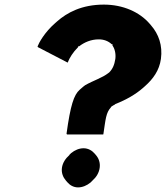

<svg xmlns="http://www.w3.org/2000/svg" viewBox="-20 -817 721 834"><path d="M479 -363 480 -364 481 -365C529 -384 569 -407 601 -435L610 -443C645 -474 672 -511 679 -561C687 -620 669 -669 636 -707L630 -714C586 -765 514 -797 431 -797C335 -797 271 -762 228 -724L220 -717C173 -676 149 -631 143 -615L145 -612L274 -545C282 -566 297 -590 319 -612L320 -616H324C346 -633 375 -646 409 -646C431 -646 450 -639 465 -625H469L468 -621C478 -606 484 -585 481 -561C477 -535 469 -517 454 -502L451 -500C425 -479 387 -468 350 -447C344 -443 340 -439 334 -434L326 -427C301 -405 286 -360 269 -236L271 -233H428L429 -234C439 -300 440 -327 462 -351V-352L464 -354C469 -358 474 -360 479 -363ZM249 -88C246 -66 254 -47 266 -33L272 -26C283 -13 299 -3 319 -3C338 -3 357 -11 373 -24L381 -32L382 -33C398 -47 410 -66 413 -88C416 -110 409 -129 397 -143L391 -150C380 -163 363 -173 343 -173C324 -173 305 -165 289 -152L281 -144V-143C265 -129 252 -110 249 -88Z"/></svg>

Font: Hussar Woodtype
Style: SeBdObl
Weight: 900
Foundry: Cannot Into Space Fonts
Version: Version 1.07